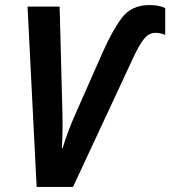

<svg xmlns="http://www.w3.org/2000/svg" viewBox="-20 -740 674 760"><path d="M269 0 509 -515Q531 -562 550 -586Q569 -610 595 -610Q616 -610 634 -602V-708Q609 -720 572 -720Q500 -720 462 -669Q424 -618 386 -532L277 -285Q266 -261 251.5 -223Q237 -185 228 -154H225Q229 -223 227 -297L216 -714H89L125 0Z"/></svg>

Font: Noto Sans UI SemiCondensed
Style: Bold Italic
Weight: 700
Width: 4
Designer: Monotype Design Team
Foundry: Monotype Imaging Inc.
Version: 1.001